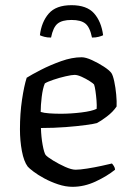

<svg xmlns="http://www.w3.org/2000/svg" viewBox="-20 -721 507 741"><path d="M260 0Q233 0 204.5 -9.5Q176 -19 151 -32.5Q126 -46 109 -59Q92 -72 87 -78Q72 -98 64.5 -138Q57 -178 57 -222Q57 -283 65 -336.5Q73 -390 83 -421Q102 -433 138 -451.5Q174 -470 216 -485Q258 -500 295 -500Q311 -500 335 -489Q359 -478 380.5 -464Q402 -450 410 -439Q416 -430 421 -406.5Q426 -383 428.5 -356Q431 -329 430 -310Q416 -289 392 -271Q368 -253 354 -246Q344 -243 311.5 -238.5Q279 -234 233.5 -230.5Q188 -227 138 -227Q139 -192 144.5 -162Q150 -132 156 -123Q163 -115 185 -101.5Q207 -88 231.5 -77Q256 -66 272 -66Q288 -66 316.5 -70.5Q345 -75 372.5 -81Q400 -87 412 -90Q415 -87 419.5 -80Q424 -73 424 -66Q393 -41 349 -20.5Q305 0 260 0ZM214 -282Q253 -282 294 -287Q335 -292 353 -301Q354 -314 352.5 -333Q351 -352 348.5 -369.5Q346 -387 343 -395Q340 -399 326 -408Q312 -417 295.5 -424.5Q279 -432 268 -432Q257 -432 233 -426.5Q209 -421 185.5 -413Q162 -405 153 -399Q145 -380 141 -347Q137 -314 137 -289Q149 -285 170.5 -283.5Q192 -282 214 -282ZM256 -701Q315 -701 343 -669.5Q371 -638 378 -585Q372 -582 361 -579Q350 -576 335 -576Q327 -616 309.5 -630Q292 -644 256 -644Q220 -644 202.5 -630Q185 -616 177 -576Q162 -576 151 -579Q140 -582 134 -585Q140 -636 168 -668.5Q196 -701 256 -701Z"/></svg>

Font: Texturina Light
Style: Regular
Weight: 300
Designer: Guillermo Torres Carreño
Foundry: Omnibus-Type
Version: Version 1.002; ttfautohint (v1.8.3)